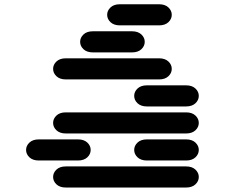

<svg xmlns="http://www.w3.org/2000/svg" viewBox="-20 -881 1040 888"><path d="M284.2 -13.7H840.8Q868.2 -13.7 883.8 -28.3Q899.4 -43 899.4 -62.5Q899.4 -82 883.8 -96.7Q868.2 -111.3 840.8 -111.3H284.2Q256.8 -111.3 241.2 -96.7Q225.6 -82 225.6 -62.5Q225.6 -43 241.2 -28.3Q256.8 -13.7 284.2 -13.7ZM159.2 -138.7H340.8Q368.2 -138.7 383.8 -153.3Q399.4 -168 399.4 -187.5Q399.4 -207 383.8 -221.7Q368.2 -236.3 340.8 -236.3H159.2Q131.8 -236.3 116.2 -221.7Q100.6 -207 100.6 -187.5Q100.6 -168 116.2 -153.3Q131.8 -138.7 159.2 -138.7ZM659.2 -138.7H840.8Q868.2 -138.7 883.8 -153.3Q899.4 -168 899.4 -187.5Q899.4 -207 883.8 -221.7Q868.2 -236.3 840.8 -236.3H659.2Q631.8 -236.3 616.2 -221.7Q600.6 -207 600.6 -187.5Q600.6 -168 616.2 -153.3Q631.8 -138.7 659.2 -138.7ZM284.2 -263.7H840.8Q868.2 -263.7 883.8 -278.3Q899.4 -293 899.4 -312.5Q899.4 -332 883.8 -346.7Q868.2 -361.3 840.8 -361.3H284.2Q256.8 -361.3 241.2 -346.7Q225.6 -332 225.6 -312.5Q225.6 -293 241.2 -278.3Q256.8 -263.7 284.2 -263.7ZM659.2 -388.7H840.8Q868.2 -388.7 883.8 -403.3Q899.4 -418 899.4 -437.5Q899.4 -457 883.8 -471.7Q868.2 -486.3 840.8 -486.3H659.2Q631.8 -486.3 616.2 -471.7Q600.6 -457 600.6 -437.5Q600.6 -418 616.2 -403.3Q631.8 -388.7 659.2 -388.7ZM284.2 -513.7H715.8Q743.2 -513.7 758.8 -528.3Q774.4 -543 774.4 -562.5Q774.4 -582 758.8 -596.7Q743.2 -611.3 715.8 -611.3H284.2Q256.8 -611.3 241.2 -596.7Q225.6 -582 225.6 -562.5Q225.6 -543 241.2 -528.3Q256.8 -513.7 284.2 -513.7ZM409.2 -638.7H590.8Q618.2 -638.7 633.8 -653.3Q649.4 -668 649.4 -687.5Q649.4 -707 633.8 -721.7Q618.2 -736.3 590.8 -736.3H409.2Q381.8 -736.3 366.2 -721.7Q350.6 -707 350.6 -687.5Q350.6 -668 366.2 -653.3Q381.8 -638.7 409.2 -638.7ZM534.2 -763.7H715.8Q743.2 -763.7 758.8 -778.3Q774.4 -793 774.4 -812.5Q774.4 -832 758.8 -846.7Q743.2 -861.3 715.8 -861.3H534.2Q506.8 -861.3 491.2 -846.7Q475.6 -832 475.6 -812.5Q475.6 -793 491.2 -778.3Q506.8 -763.7 534.2 -763.7Z"/></svg>

Font: Sixtyfour
Style: Regular
Weight: 400
Designer: Jens Kutilek
Foundry: Jens Kutilek
Version: Version 2.001